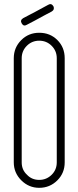

<svg xmlns="http://www.w3.org/2000/svg" viewBox="-20 -891 372 920"><path d="M255 -699Q290 -664 290 -612V-113Q290 -62 255 -27Q219 9 168 9Q118 9 82 -27Q46 -63 46 -113V-612Q46 -663 82 -699Q117 -734 168 -734Q220 -734 255 -699ZM252 -451V-452V-612Q252 -647 227.5 -671.5Q203 -696 168 -696Q133 -696 108.5 -671.5Q84 -647 84 -612V-113Q84 -77 109 -54Q132 -29 168 -29Q203 -29 228 -54Q252 -78 252 -113ZM228 -836 145 -792 192 -816 108 -772Q93 -763 84 -779Q75 -794 91 -804L175 -848L128 -823L211 -868Q226 -877 236 -861Q243 -845 228 -836Z"/></svg>

Font: Aaram
Style: Regular
Weight: 400
Designer: Tharique Azeez
Foundry: Tharique Azeez
Version: Version 1.7